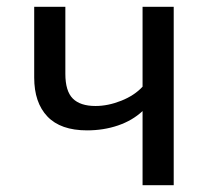

<svg xmlns="http://www.w3.org/2000/svg" viewBox="-20 -547 640 567"><path d="M173 -527V-329Q173 -278 195 -256Q217 -234 262 -234Q299 -234 338 -249.5Q377 -265 401 -291V-527H493V0H401V-219Q371 -191 328.5 -176.5Q286 -162 237 -162Q159 -162 120 -203Q81 -244 81 -318V-527Z"/></svg>

Font: Wlorlttqgufhjawjgtejqphaquk
Style: Regular
Weight: 400
Monospace: yes
Designer: Carrois Corporate & Edenspiekermann
Foundry: Carrois Corporate GbR & Edenspiekermann AG
Version: Version 2.001